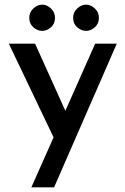

<svg xmlns="http://www.w3.org/2000/svg" viewBox="-20 -606 540 827"><path d="M115 201 390 -418H483L213 201ZM219 3 18 -418H131L298 -48ZM106 -529Q106 -553 123.5 -569.5Q141 -586 162 -586Q182 -586 199.5 -569.5Q217 -553 217 -529Q217 -504 199.5 -488.5Q182 -473 162 -473Q141 -473 123.5 -488.5Q106 -504 106 -529ZM295 -529Q295 -553 312.5 -569.5Q330 -586 351 -586Q371 -586 388.5 -569.5Q406 -553 406 -529Q406 -504 388.5 -488.5Q371 -473 351 -473Q330 -473 312.5 -488.5Q295 -504 295 -529Z"/></svg>

Font: Reem Kufi Fun
Style: Regular
Weight: 400
Designer: Khaled Hosny
Version: Version 1.005